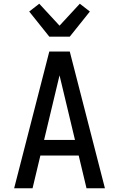

<svg xmlns="http://www.w3.org/2000/svg" viewBox="-20 -1012 640 1032"><path d="M56 0 245 -735H355L544 0H445L403 -176H197L155 0ZM217 -260H383L328 -490Q321 -519 314 -548.5Q307 -578 300 -607Q293 -578 286 -548.5Q279 -519 272 -490ZM245 -815 137 -950 191 -992 300 -874 409 -992 463 -950 355 -815Z"/></svg>

Font: Iosevka Medium Extended
Style: Regular
Weight: 500
Width: 7
Monospace: yes
Designer: Belleve Invis
Foundry: Belleve Invis
Version: Version 32.5.0; ttfautohint (v1.8.4)